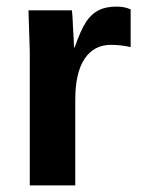

<svg xmlns="http://www.w3.org/2000/svg" viewBox="-20 -559 429 579"><path d="M207 0H69.8V-403.8Q69.8 -412.6 65.9 -527.8H196.8Q198.7 -517.6 200.2 -475.1Q203.1 -430.2 203.1 -416H205.1Q223.6 -468.8 240.2 -494.1Q256.3 -517.6 277.8 -528.3Q299.3 -539.1 332 -539.1Q355 -539.1 374 -530.8V-417Q343.3 -423.8 314.9 -423.8Q263.2 -423.8 235.1 -381.6Q207 -339.4 207 -258.8Z"/></svg>

Font: Libra Sans Modern
Style: Bold
Weight: 700
Foundry: Stefan Peev, Context Ltd
Version: Version 1.000